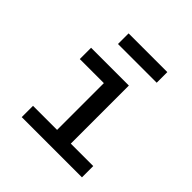

<svg xmlns="http://www.w3.org/2000/svg" viewBox="-185 -860 1010 1010"><g transform="rotate(45 320.0 -354.5)"><path d="M122 -84H301V-432H122V-516H403V-84H570V0H122ZM208 -709H496V-630H208Z"/></g></svg>

Font: Writer Medium
Style: Regular
Weight: 500
Monospace: yes
Designer: Mike Abbink, Paul van der Laan, Pieter van Rosmalen
Foundry: Bold Monday
Version: Version 2.001 2020